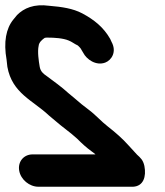

<svg xmlns="http://www.w3.org/2000/svg" viewBox="-27 -674 626 730"><path d="M46 -25C40 -59 63 -87 97 -87H336C331 -91 327 -95 322 -98C300 -114 285 -128 266 -147C241 -170 209 -192 184 -214L159 -235C99 -292 19 -319 1 -420C0 -427 -1 -436 -2 -447C-14 -514 -4 -566 24 -600L38 -617C64 -643 102 -660 160 -652C208 -648 250 -642 286 -623C331 -599 367 -570 392 -526L397 -515C418 -477 397 -445 373 -436C338 -423 302 -448 289 -474L283 -484C280 -491 274 -496 269 -501C254 -508 247 -515 234 -520C213 -529 179 -531 154 -531C150 -531 146 -531 143 -530C134 -524 121 -513 120 -500C115 -478 120 -443 124 -420C127 -403 137 -394 149 -386C176 -366 208 -343 233 -320L257 -300C274 -285 291 -271 310 -257C337 -237 357 -213 383 -193C410 -172 439 -147 461 -122L494 -86C507 -74 517 -66 522 -43C530 -2 518 34 479 36H119C85 36 52 9 46 -25Z"/></svg>

Font: Blanket
Style: ReversedObl
Weight: 700
Foundry: Cannot Into Space Fonts
Version: Version 0.9